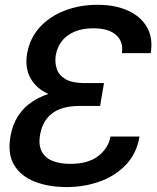

<svg xmlns="http://www.w3.org/2000/svg" viewBox="-20 -757 642 787"><path d="M394.5 -347.7H302.7Q231.9 -348.1 180.9 -370.6Q129.9 -393.1 105.7 -435.3Q81.5 -477.5 90.8 -535.6Q101.6 -599.1 141.8 -644Q182.1 -689 244.1 -713.1Q306.2 -737.3 379.9 -737.3Q453.1 -737.3 505.9 -712.9Q558.6 -688.5 583.3 -644Q607.9 -599.6 597.7 -539.1H479.5Q486.8 -585 456.8 -612.8Q426.8 -640.6 363.3 -641.1Q318.4 -641.1 285.6 -627.2Q252.9 -613.3 233.6 -588.6Q214.4 -564 208.5 -529.8Q204.1 -500 212.9 -474.1Q221.7 -448.2 248.5 -432.6Q275.4 -417 323.2 -416.5H406.2ZM309.6 -390.6H401.4L390.6 -322.8H308.6Q260.3 -323.2 226.1 -310.1Q191.9 -296.9 171.4 -270.3Q150.9 -243.7 144 -203.6Q137.2 -161.6 151.6 -135.3Q166 -108.9 196.3 -97.2Q226.6 -85.4 267.1 -85.4Q341.3 -85 383.1 -117.7Q424.8 -150.4 432.6 -197.3H551.8Q540 -127.4 496.1 -81.5Q452.1 -35.6 388.7 -12.9Q325.2 9.8 253.4 9.8Q180.2 9.8 123.5 -12Q66.9 -33.7 38.8 -79.1Q10.7 -124.5 22.5 -195.8Q38.6 -292.5 114.3 -341.6Q189.9 -390.6 309.6 -390.6Z"/></svg>

Font: Inter Tight Medium
Style: Italic
Weight: 500
Italic angle: -9.39999°
Designer: Rasmus Andersson
Foundry: rsms
Version: Version 3.004